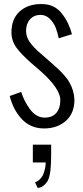

<svg xmlns="http://www.w3.org/2000/svg" viewBox="-20 -617 406 942"><path d="M165 305.2 151.9 277.8Q167 272 178.5 259.5Q189.9 247.1 194.8 231.4Q204.1 205.1 204.1 180.2H141.1V92.8H231V104V135.3Q231 151.9 230.5 164.1Q230.5 168.5 230.2 178.2Q230 188 229.5 191.4Q228.5 219.2 224.1 239.3Q218.8 264.6 210.4 275.9Q191.9 301.8 169.9 304.2Q166 305.2 165 305.2ZM27.8 -146 84 -166Q97.7 -122.1 125 -84Q156.2 -40 199.2 -40Q236.3 -40 256.1 -62.7Q275.9 -85.4 275.9 -126Q275.9 -183.1 175.8 -271L132.8 -308.1Q85 -350.1 60.5 -383.3Q36.1 -417.5 36.1 -458Q36.1 -523.9 76.2 -560.5Q116.2 -597.2 183.1 -597.2Q247.6 -597.2 283.2 -550.8Q317.9 -507.3 333 -449.2L268.1 -429.2Q262.7 -456.1 253.4 -480.5Q243.7 -505.4 224.6 -524.4Q205.1 -543.9 179.2 -543.9Q146.5 -543.9 127.2 -522.2Q107.9 -500.5 107.9 -464.8Q107.9 -437 126 -410.6Q144 -384.3 181.2 -353L228 -312Q246.6 -295.9 261.7 -281.7Q275.4 -270 292.5 -250.5Q311.5 -229.5 319.8 -213.9Q343.3 -173.8 345.2 -127.9Q345.2 -61.5 303.7 -24.4Q261.7 13.2 195.8 13.2Q131.3 13.2 87.9 -31.7Q44.9 -77.1 27.8 -146Z"/></svg>

Font: VL Oswald
Style: Light
Weight: 300
Designer: vernon adams
Foundry: vernon adams
Version: Version ; ttfautohint (v0.92.18-e454-dirty) -l 8 -r 50 -G 20